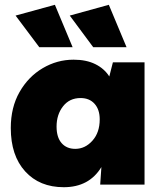

<svg xmlns="http://www.w3.org/2000/svg" viewBox="-20 -770 675 801"><path d="M583 -510V0H398L403 -73Q352 11 246 11Q145 11 85 -55Q25 -121 25 -236Q25 -322 61.5 -386Q98 -450 158 -485.5Q218 -521 287 -521Q340 -521 377.5 -502.5Q415 -484 436 -451L451 -510ZM316 -361Q270 -361 243 -326.5Q216 -292 216 -242Q216 -197 237 -173Q258 -149 294 -149Q335 -149 365.5 -183Q396 -217 396 -272Q396 -313 374.5 -337Q353 -361 316 -361ZM369 -573 271 -705 434 -750 508 -573ZM144 -573 45 -705 209 -750 283 -573Z"/></svg>

Font: Livvic Black
Style: Regular
Weight: 900
Designer: Jacques Le Bailly, Baron von Fonthausen
Version: Version 1.001; ttfautohint (v1.8.2)